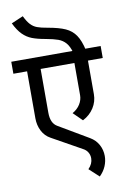

<svg xmlns="http://www.w3.org/2000/svg" viewBox="-121 -987 783 1186"><g transform="rotate(-10 270.5 -394.0)"><path d="M458 -583V-372.1Q458 -326.2 433.1 -287.1Q408.2 -248 363.8 -225.1L308.1 -279.8Q338.9 -296.9 356 -324Q373 -351.1 373 -380.9V-583H161.1V-308.1Q161.1 -242.2 201.2 -219.2L388.2 -108.9Q422.4 -88.9 440.2 -55.9Q458 -22.9 458 15.1Q458 47.4 445.1 78.1Q432.1 108.9 405.8 134.8L344.2 78.1Q373 49.3 373 14.2Q373 -5.9 363 -22.9Q353 -40 334 -49.8L147.9 -153.8Q112.8 -172.9 94.5 -209Q76.2 -245.1 76.2 -288.1V-583H-9.8V-658.2H550.8V-583ZM248 -826.2Q317.9 -814 356.9 -796.4Q396 -778.8 419.4 -744.9Q442.9 -710.9 457 -647.9H377Q365.7 -688 346.9 -709.5Q328.1 -731 300.5 -741Q272.9 -751 224.1 -759.8Q173.3 -768.6 140.6 -781.2Q107.9 -793.9 82.5 -819.6Q57.1 -845.2 34.7 -891.1L108.9 -922.9Q127 -886.2 144 -868.2Q161.1 -850.1 184.1 -841.6Q207 -833 248 -826.2Z"/></g></svg>

Font: Sarala
Style: Regular
Weight: 400
Designer: Andres Torresi
Foundry: Huerta Tipografica
Version: Version 1.004;PS 001.003;hotconv 1.0.70;makeotf.lib2.5.58329